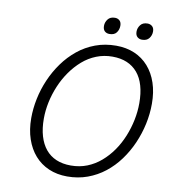

<svg xmlns="http://www.w3.org/2000/svg" viewBox="-122 -1308 1261 1429"><g transform="rotate(10 508.5 -593.5)"><path d="M483 19Q406 19 343.5 -8Q281 -35 237 -85Q193 -135 169 -205.5Q145 -276 145 -363Q145 -435 160.5 -510Q176 -585 207 -656.5Q238 -728 283 -790.5Q328 -853 387 -901Q446 -949 518.5 -976Q591 -1003 675 -1003Q752 -1003 814 -976.5Q876 -950 920 -900Q964 -850 987.5 -780Q1011 -710 1011 -623Q1011 -546 994.5 -469.5Q978 -393 946.5 -321Q915 -249 869.5 -187Q824 -125 765.5 -79Q707 -33 636 -7Q565 19 483 19ZM496 -66Q562 -66 618.5 -88.5Q675 -111 722 -151.5Q769 -192 805.5 -244.5Q842 -297 867 -358.5Q892 -420 905 -484Q918 -548 918 -611Q918 -685 901.5 -742.5Q885 -800 852 -839Q819 -878 771.5 -898Q724 -918 662 -918Q598 -918 541 -895.5Q484 -873 437 -832Q390 -791 353 -738Q316 -685 290.5 -624.5Q265 -564 251.5 -500.5Q238 -437 238 -375Q238 -301 255 -243.5Q272 -186 304.5 -146.5Q337 -107 385 -86.5Q433 -66 496 -66ZM609 -1080Q587 -1080 573 -1093Q559 -1106 559 -1133Q559 -1160 576.5 -1183Q594 -1206 630 -1206Q651 -1206 665 -1193Q679 -1180 679 -1154Q679 -1125 662.5 -1102.5Q646 -1080 609 -1080ZM855 -1080Q834 -1080 819.5 -1093Q805 -1106 805 -1133Q805 -1160 822.5 -1183Q840 -1206 876 -1206Q897 -1206 911.5 -1193Q926 -1180 926 -1154Q926 -1125 908.5 -1102.5Q891 -1080 855 -1080Z"/></g></svg>

Font: Playwrite AU SA
Style: Regular
Weight: 400
Designer: Veronika Burian, José Scaglione
Foundry: TypeTogether
Version: Version 1.002